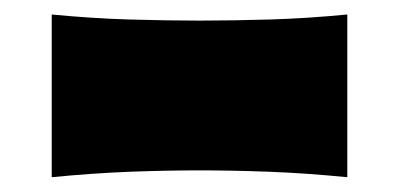

<svg xmlns="http://www.w3.org/2000/svg" viewBox="-20 -485 541 261"><path d="M50.3 -244.1V-465.3Q105 -460 155.8 -458.5Q206.5 -457 251 -457Q295.9 -457 346.7 -458.5Q397.5 -460 452.1 -465.3V-244.1Q397.5 -249.5 346.7 -251.5Q295.9 -253.4 251 -253.4Q206.5 -253.4 155.8 -251.5Q105 -249.5 50.3 -244.1Z"/></svg>

Font: Pinar-DS3-FD Black
Style: Regular
Weight: 900
Designer: Amin Abedi
Version: Version 3.000